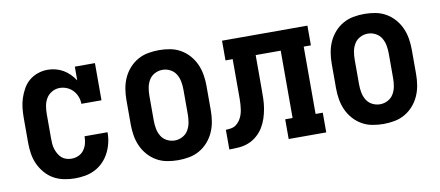

<svg xmlns="http://www.w3.org/2000/svg" viewBox="-55 -721 2109 921"><g transform="rotate(-10 1000.0 -260.0)"><path d="M247 8Q221 8 194 2.5Q167 -3 144 -16Q121 -29 103 -50Q85 -71 74 -95.5Q63 -120 59 -146.5Q55 -173 55 -200V-320Q55 -344 57.5 -368Q60 -392 67.5 -415Q75 -438 87 -459.5Q99 -481 117.5 -496.5Q136 -512 159.5 -520Q183 -528 207 -528Q227 -528 246.5 -523Q266 -518 283 -508Q300 -498 314 -484Q328 -470 339 -453V-520H437V-339H339Q339 -357 332.5 -374Q326 -391 313.5 -404.5Q301 -418 284 -425Q267 -432 249 -432Q229 -432 211.5 -422Q194 -412 184 -395.5Q174 -379 170.5 -359.5Q167 -340 167 -320V-200Q167 -187 168 -174Q169 -161 173 -148.5Q177 -136 183.5 -124.5Q190 -113 199.5 -104.5Q209 -96 221.5 -92Q234 -88 247 -88Q265 -88 281 -95Q297 -102 307.5 -116Q318 -130 322.5 -147Q327 -164 327 -182V-183H439V-181Q439 -155 433 -130.5Q427 -106 415.5 -83.5Q404 -61 386 -42.5Q368 -24 345.5 -12.5Q323 -1 298 3.5Q273 8 247 8Z M750 8Q723 8 696 3Q669 -2 645.5 -15.5Q622 -29 604 -49.5Q586 -70 575 -94.5Q564 -119 559.5 -146Q555 -173 555 -200V-320Q555 -347 559.5 -374Q564 -401 575 -425.5Q586 -450 604 -470.5Q622 -491 645.5 -504.5Q669 -518 696 -523Q723 -528 750 -528Q777 -528 804 -523Q831 -518 854.5 -504.5Q878 -491 896 -470.5Q914 -450 925 -425.5Q936 -401 940.5 -374Q945 -347 945 -320V-200Q945 -173 940.5 -146Q936 -119 925 -94.5Q914 -70 896 -49.5Q878 -29 854.5 -15.5Q831 -2 804 3Q777 8 750 8ZM750 -88Q770 -88 788 -97.5Q806 -107 816 -124Q826 -141 829.5 -160.5Q833 -180 833 -200V-320Q833 -340 829.5 -359.5Q826 -379 816 -396Q806 -413 788 -422.5Q770 -432 750 -432Q730 -432 712 -422.5Q694 -413 684 -396Q674 -379 670.5 -359.5Q667 -340 667 -320V-200Q667 -180 670.5 -160.5Q674 -141 684 -124Q694 -107 712 -97.5Q730 -88 750 -88Z M1000 0V-96Q1013 -96 1026.5 -98.5Q1040 -101 1050.5 -109Q1061 -117 1068.5 -128Q1076 -139 1080.5 -151.5Q1085 -164 1087 -177Q1089 -190 1090 -203.5Q1091 -217 1091 -230Q1091 -243 1091 -256V-424H1056V-520H1472V-424H1437V-96H1472V0H1289V-96H1325V-424H1203V-261Q1203 -237 1202.5 -213Q1202 -189 1198 -165Q1194 -141 1186.5 -118Q1179 -95 1166.5 -74.5Q1154 -54 1135.5 -38Q1117 -22 1095 -13Q1073 -4 1048.5 -2Q1024 0 1000 0Z M1750 8Q1723 8 1696 3Q1669 -2 1645.5 -15.5Q1622 -29 1604 -49.5Q1586 -70 1575 -94.5Q1564 -119 1559.5 -146Q1555 -173 1555 -200V-320Q1555 -347 1559.5 -374Q1564 -401 1575 -425.5Q1586 -450 1604 -470.5Q1622 -491 1645.5 -504.5Q1669 -518 1696 -523Q1723 -528 1750 -528Q1777 -528 1804 -523Q1831 -518 1854.5 -504.5Q1878 -491 1896 -470.5Q1914 -450 1925 -425.5Q1936 -401 1940.5 -374Q1945 -347 1945 -320V-200Q1945 -173 1940.5 -146Q1936 -119 1925 -94.5Q1914 -70 1896 -49.5Q1878 -29 1854.5 -15.5Q1831 -2 1804 3Q1777 8 1750 8ZM1750 -88Q1770 -88 1788 -97.5Q1806 -107 1816 -124Q1826 -141 1829.5 -160.5Q1833 -180 1833 -200V-320Q1833 -340 1829.5 -359.5Q1826 -379 1816 -396Q1806 -413 1788 -422.5Q1770 -432 1750 -432Q1730 -432 1712 -422.5Q1694 -413 1684 -396Q1674 -379 1670.5 -359.5Q1667 -340 1667 -320V-200Q1667 -180 1670.5 -160.5Q1674 -141 1684 -124Q1694 -107 1712 -97.5Q1730 -88 1750 -88Z"/></g></svg>

Font: Iosevka Curly Slab
Style: Bold
Weight: 700
Monospace: yes
Designer: Belleve Invis
Foundry: Belleve Invis
Version: Version 22.1.2; ttfautohint (v1.8.4)